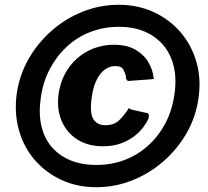

<svg xmlns="http://www.w3.org/2000/svg" viewBox="-20 -772 870 802"><path d="M383 10Q302 10 236.5 -20.5Q171 -51 125 -104Q79 -157 59 -228.5Q39 -300 50 -381Q61 -458 99 -525Q137 -592 195.5 -643.5Q254 -695 326 -723.5Q398 -752 476 -752Q556 -752 622 -721.5Q688 -691 734 -637.5Q780 -584 800.5 -513Q821 -442 809 -361Q798 -283 759.5 -216Q721 -149 662.5 -98Q604 -47 532 -18.5Q460 10 383 10ZM383 -83Q446 -83 501 -104Q556 -125 599.5 -164.5Q643 -204 671.5 -258.5Q700 -313 709 -381Q718 -445 705.5 -496Q693 -547 662 -583.5Q631 -620 584.5 -640Q538 -660 477 -660Q413 -660 357.5 -638.5Q302 -617 259 -577Q216 -537 187.5 -482.5Q159 -428 150 -361Q141 -297 153 -245.5Q165 -194 196 -158Q227 -122 274 -102.5Q321 -83 383 -83ZM456 -585Q510 -585 545.5 -564.5Q581 -544 599.5 -512.5Q618 -481 621 -450Q624 -445 623 -443.5Q622 -442 614 -441L518 -434Q513 -433 509 -439Q505 -445 506 -454Q502 -469 494.5 -482.5Q487 -496 461 -496Q438 -496 418 -481.5Q398 -467 383.5 -438Q369 -409 363 -364Q354 -300 370 -274.5Q386 -249 420 -249Q456 -249 477.5 -269.5Q499 -290 518 -320Q520 -320 522 -318Q524 -316 530 -314L593 -300Q606 -298 600 -276Q594 -262 579.5 -242Q565 -222 541.5 -203.5Q518 -185 485 -173Q452 -161 410 -161Q348 -161 303.5 -189Q259 -217 237.5 -267Q216 -317 225 -381Q234 -442 266.5 -488Q299 -534 348.5 -559.5Q398 -585 456 -585Z"/></svg>

Font: Libre Franklin ExtraBold
Style: Italic
Weight: 800
Italic angle: -8°
Designer: Pablo Impallari, Rodrigo Fuenzalida, Nhung Nguyen
Foundry: Impallari Type
Version: Version 3.000